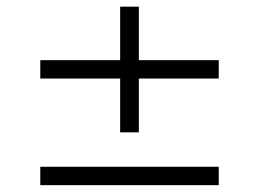

<svg xmlns="http://www.w3.org/2000/svg" viewBox="-20 -541 757 561"><path d="M331.1 -154.3V-311.5H97.7V-365.2H331.1V-521.5H385.7V-365.2H619.1V-311.5H385.7V-154.3ZM97.7 0V-53.7H619.1V0Z"/></svg>

Font: Padauk Book
Style: Regular
Weight: 400
Designer: Debbi Hosken, Becca Hirsbrunner Spalinger
Foundry: SIL International
Version: Version 5.000